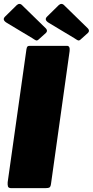

<svg xmlns="http://www.w3.org/2000/svg" viewBox="-21 -981 484 1001"><path d="M328 -742Q345 -742 342 -715L245 -23Q243 -7 236.5 -3.5Q230 0 213 0H39Q23 0 20.5 -9Q18 -18 19 -31L117 -725Q119 -736 122.5 -739Q126 -742 134 -742ZM67 -955Q74 -961 81.5 -960.5Q89 -960 93 -955L217 -834Q222 -830 223.5 -823Q225 -816 218 -809L179 -774Q172 -768 165.5 -771Q159 -774 149 -781L16 -861Q-12 -877 5 -894L67 -955ZM286 -955Q293 -961 300.5 -960.5Q308 -960 312 -955L436 -834Q441 -830 442.5 -823Q444 -816 437 -809L398 -774Q391 -768 384.5 -771Q378 -774 368 -781L235 -861Q207 -877 224 -894L286 -955Z"/></svg>

Font: Libre Franklin Thin Black
Style: Italic
Weight: 900
Italic angle: -8°
Version: Version 2.000